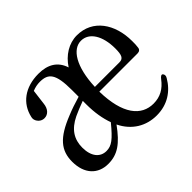

<svg xmlns="http://www.w3.org/2000/svg" viewBox="-118 -703 885 885"><g transform="rotate(-45 325.0 -260.0)"><path d="M144 1C205 1 246 -28 299 -101C332 -33 392 1 460 1C530 1 582 -34 614 -89C620 -99 619 -107 614 -113C609 -119 601 -115 592 -103C565 -67 532 -48 488 -48C409 -48 353 -114 350 -264H599C611 -264 619 -270 620 -282C622 -294 622 -306 622 -322C622 -433 563 -521 460 -521C408 -521 360 -491 329 -443C312 -496 271 -521 210 -521C121 -521 62 -475 46 -404C44 -395 44 -389 48 -380C55 -366 68 -356 85 -356C107 -356 127 -373 130 -408L139 -480C156 -487 172 -490 188 -490C243 -490 266 -465 266 -359V-315C235 -306 202 -295 176 -284C70 -242 33 -197 33 -124C33 -44 78 1 144 1ZM112 -137C112 -191 137 -231 195 -259C215 -268 240 -279 266 -288V-265C266 -211 274 -166 288 -127C237 -65 214 -47 180 -47C139 -47 112 -80 112 -137ZM351 -294C356 -422 401 -490 456 -490C509 -490 543 -435 543 -353C543 -310 536 -294 511 -294Z"/></g></svg>

Font: 寒蝉锦书宋 CompactLight
Style: Bold
Weight: 400
Width: 4
Designer: 寒蝉锦书宋{Warren} 思源宋体{Ryoko NISHIZUKA 西塚涼子 (kana & ideographs); Frank Grießhammer (Latin, Greek & Cyrillic); Wenlong ZHANG 
Foundry: Adobe & ChillType
Version: Version 2.000;Glyphs 3.1.1 (3135)